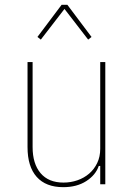

<svg xmlns="http://www.w3.org/2000/svg" viewBox="-20 -763 541 795"><path d="M395 -76H389Q376 -38 337 -13Q298 12 242 12Q170 12 132 -30.5Q94 -73 94 -154V-506H115V-154Q115 -85 148 -46Q181 -7 243 -7Q273 -7 300.5 -16.5Q328 -26 349 -44Q370 -62 382.5 -88Q395 -114 395 -147V-506H416V0H395ZM259 -743 359 -610 345 -599 247 -726 149 -599 135 -610 235 -743Z"/></svg>

Font: IBM Plex Sans Condensed Thin
Style: Regular
Weight: 100
Width: 3
Designer: Mike Abbink, Paul van der Laan, Pieter van Rosmalen
Foundry: Bold Monday
Version: Version 1.3